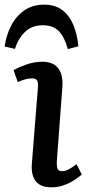

<svg xmlns="http://www.w3.org/2000/svg" viewBox="-46 -787 376 821"><path d="M116 -411Q118 -434 112.5 -443Q107 -452 92 -452Q79 -452 64.5 -448.5Q50 -445 30 -436L12 -487Q31 -498 65 -510.5Q99 -523 136 -523Q166 -523 186 -510.5Q206 -498 215 -472.5Q224 -447 220 -406L197 -98Q196 -76 200 -65.5Q204 -55 220 -55Q232 -55 247 -62.5Q262 -70 281 -85L304 -41Q293 -31 273.5 -18Q254 -5 228.5 4.5Q203 14 174 14Q140 14 121 1Q102 -12 95 -34.5Q88 -57 90 -85ZM142 -767Q191 -767 221.5 -743Q252 -719 268.5 -678.5Q285 -638 289 -589L244 -577Q230 -629 205.5 -654Q181 -679 137 -679Q91 -679 61.5 -651Q32 -623 18 -578L-26 -588Q-20 -634 0.5 -675Q21 -716 56.5 -741.5Q92 -767 142 -767Z"/></svg>

Font: Literata Medium
Style: Italic
Weight: 500
Italic angle: -2°
Designer: Latin by Veronika Burian and Jose Scaglione. Greek by Irene Vlachou. Cyrillic by Vera Evstafieva
Foundry: TypeTogether
Version: Version 3.103;gftools[0.9.29]